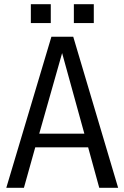

<svg xmlns="http://www.w3.org/2000/svg" viewBox="-20 -895 593 915"><path d="M453 0 400 -193H148L94 0H10L225 -720H329L543 0ZM167 -258H382L276 -642ZM127 -785V-875H222V-785ZM332 -785V-875H427V-785Z"/></svg>

Font: Carrois Gothic
Style: Regular
Weight: 400
Designer: Ralph du Carrois
Foundry: Ralph du Carrois
Version: Version 1.002